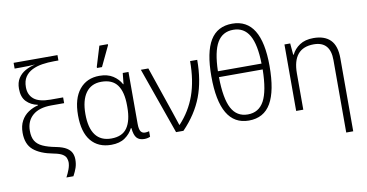

<svg xmlns="http://www.w3.org/2000/svg" viewBox="-90 -1027 2889 1513"><g transform="rotate(-10 1354.0 -270.0)"><path d="M336 202Q352 172 363 142Q374 112 374 85Q373 68 366.5 51.5Q360 35 338.5 21.5Q317 8 270 -1Q164 -21 110.5 -67Q57 -113 57 -204Q57 -260 78.5 -299.5Q100 -339 136 -363Q172 -387 214 -397V-401Q159 -412 124 -448Q89 -484 89 -551Q89 -601 110.5 -634.5Q132 -668 167.5 -688Q203 -708 247 -718Q221 -716 195 -715Q169 -714 133 -714H83V-760H434V-717H399Q350 -717 304.5 -710Q259 -703 223 -685Q187 -667 166 -635.5Q145 -604 145 -554Q145 -493 186.5 -458.5Q228 -424 319 -424H420V-378H318Q220 -378 168 -333Q116 -288 116 -210Q116 -159 134.5 -128.5Q153 -98 193 -79.5Q233 -61 296 -49Q352 -38 380.5 -19.5Q409 -1 419.5 22.5Q430 46 430 74Q430 110 420 139.5Q410 169 392 202Z M730 10Q626 10 568.5 -59.5Q511 -129 511 -264Q511 -398 570 -470Q629 -542 730 -542Q795 -542 838 -514.5Q881 -487 904 -444H907L916 -532H962V-119Q962 -73 974 -56Q986 -39 1008 -39Q1025 -39 1041 -44V0Q1034 4 1021 7Q1008 10 994 10Q954 10 933.5 -13Q913 -36 908 -92H903Q882 -49 839.5 -19.5Q797 10 730 10ZM739 -39Q827 -39 866 -96Q905 -153 905 -260V-274Q905 -382 865 -437.5Q825 -493 737 -493Q656 -493 613 -433.5Q570 -374 570 -264Q570 -153 612.5 -96Q655 -39 739 -39ZM723 -606V-615L772 -776H840V-768L763 -606Z M1249 0 1061 -532H1121L1249 -157Q1256 -134 1267 -103Q1278 -72 1284 -52H1287Q1372 -143 1413.5 -259.5Q1455 -376 1455 -532H1512Q1512 -366 1464 -239Q1416 -112 1308 0Z M1831 10Q1599 10 1599 -385Q1599 -577 1656 -671Q1713 -765 1832 -765Q2065 -765 2065 -386Q2065 -187 2008 -88.5Q1951 10 1831 10ZM1657 -415H2006Q2003 -568 1960.5 -642Q1918 -716 1832 -716Q1746 -716 1703.5 -644Q1661 -572 1657 -415ZM1831 -39Q1919 -39 1961.5 -117Q2004 -195 2007 -368H1657Q1659 -196 1701 -117.5Q1743 -39 1831 -39Z M2569 236V-344Q2569 -493 2437 -493Q2267 -493 2267 -290V0H2210V-532H2256L2264 -440H2268Q2289 -484 2332.5 -513Q2376 -542 2443 -542Q2532 -542 2578.5 -495Q2625 -448 2625 -348V236Z"/></g></svg>

Font: Noto Sans Light
Style: Regular
Weight: 300
Designer: Monotype Design Team
Foundry: Monotype Imaging Inc.
Version: Version 2.007